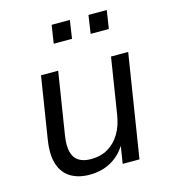

<svg xmlns="http://www.w3.org/2000/svg" viewBox="-106 -781 773 875"><g transform="rotate(-15 280.5 -343.5)"><path d="M210.1 8.9Q158.1 8.9 121.6 -12.8Q85.1 -34.5 70.1 -79.2Q55.1 -123.9 65.6 -192.8L112.1 -486.3H193.1L146.6 -192.7Q139.5 -147.7 146.6 -117.6Q153.7 -87.6 176 -72.9Q198.2 -58.3 234.1 -58.3Q280.6 -58.3 315 -78.7Q349.4 -99.1 371.3 -136.2Q393.3 -173.3 400.8 -223.3L442.4 -486.3H523.4L446.4 0H367.3L384.4 -110.1H394.5Q370.6 -53.9 322.4 -22.5Q274.3 8.9 210.1 8.9ZM379.5 -610.2 392.2 -696H478.6L465.4 -610.2ZM205.3 -610.2 218.5 -696H304.4L291.7 -610.2Z"/></g></svg>

Font: Nunito Sans 12pt ExtraLight
Style: Italic
Weight: 200
Italic angle: -9°
Designer: Vernon Adams
Foundry: Vernon Adams
Version: Version 3.101;gftools[0.9.27]